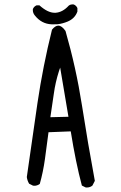

<svg xmlns="http://www.w3.org/2000/svg" viewBox="-20 -836 540 860"><path d="M368.2 3.9Q383.8 3.9 394 -4.9L404.8 -25.9Q373.5 -194.3 347.2 -363.5Q320.8 -532.7 273.4 -697.3Q256.8 -721.2 241.2 -721.2Q227.5 -721.2 212.9 -703.1Q172.4 -540.5 147.9 -375Q123.5 -209.5 100.1 -43Q102.1 -27.3 110.4 -13.2L127.9 -4.4Q130.9 -3.9 135.3 -3.9Q139.6 -3.9 146 -5.9Q152.3 -7.8 158.2 -12.2Q173.3 -65.9 181.2 -123L197.3 -243.7L296.9 -247.6Q319.3 -107.4 346.7 -4.9L363.3 3.4Q365.7 3.9 368.2 3.9ZM286.6 -313 205.6 -311Q214.4 -366.7 221.2 -416.7Q228 -466.8 243.7 -516.1L249.5 -533.2ZM224.6 -778.8Q193.8 -778.8 156.7 -812H143.6Q132.3 -807.1 127.4 -795.9Q127 -793.5 127 -791.5Q127 -777.3 136.2 -766.6Q166 -729 210.9 -727.1Q215.8 -727.1 221.9 -727.1Q228 -727.1 238.3 -727.5Q260.3 -730 282.7 -739.3Q315.4 -752.9 326.7 -784.2V-799.8Q321.8 -811 310.5 -815.9Q307.6 -816.4 305.4 -816.4Q303.2 -816.4 300.3 -815.9Q293.5 -815.4 288.1 -811Q260.7 -780.8 228.5 -778.8Q226.6 -778.8 224.6 -778.8Z"/></svg>

Font: Bakudai
Style: Light
Weight: 300
Version: Version 1.48